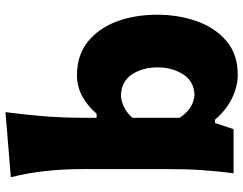

<svg xmlns="http://www.w3.org/2000/svg" viewBox="-115 -776 906 716"><g transform="rotate(-90 338.0 -418.0)"><path d="M417 15.6Q375 15.6 331.1 -5.1Q287.1 -25.9 249.5 -69.3H237.3L214.4 0H49.8Q57.6 -60.1 61.5 -116.9Q65.4 -173.8 65.4 -244.6V-560.5Q65.4 -629.4 58.8 -695.8Q52.2 -762.2 35.2 -830.6L277.8 -850.6Q269 -783.7 262.9 -711.4Q256.8 -639.2 256.8 -560.5V-510.7H272Q299.8 -543.9 336.4 -564Q373 -584 415 -584Q489.3 -584 539.6 -544.2Q589.8 -504.4 615.5 -436.8Q641.1 -369.1 641.1 -284.7Q641.1 -205.6 616.9 -137.2Q592.8 -68.8 543.2 -26.6Q493.7 15.6 417 15.6ZM342.3 -145.5Q394 -147.9 419.4 -189Q444.8 -230 444.8 -282.7Q444.8 -338.4 419.2 -377.9Q393.6 -417.5 341.8 -419.9Q319.3 -419.4 296.9 -408.4Q274.4 -397.5 256.8 -377.4V-201.2Q289.6 -149.9 342.3 -145.5Z"/></g></svg>

Font: Pinar ExtraBold
Style: Regular
Weight: 800
Designer: Amin Abedi
Version: Version 3.000